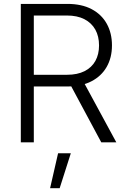

<svg xmlns="http://www.w3.org/2000/svg" viewBox="-20 -748 667 1009"><path d="M89.4 0V-727.5H334Q409.2 -727.5 461.4 -700Q513.7 -672.4 541 -623.3Q568.4 -574.2 568.4 -509.3Q568.4 -444.8 540.5 -396.2Q512.7 -347.7 460.2 -320.6Q407.7 -293.5 332.5 -293.5H127V-355H332Q386.7 -355 424.3 -374Q461.9 -393.1 481.2 -427.7Q500.5 -462.4 500.5 -509.3Q500.5 -557.1 481 -592.3Q461.4 -627.4 423.8 -647Q386.2 -666.5 331.1 -666.5H157.7V0ZM512.2 0 335.9 -328.6H413.1L591.3 0ZM243.2 241.2 285.2 57.6H352.1L293.5 241.2Z"/></svg>

Font: Inter 20pt Light
Style: Regular
Weight: 300
Version: Version 4.001;git-66647c0bb